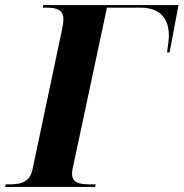

<svg xmlns="http://www.w3.org/2000/svg" viewBox="-48 -734 721 754"><path d="M-28 0H325L328 -10H306C259 -10 235 -18 235 -53C235 -59 236 -67 238 -75L372 -704H503C586 -704 617 -656 615 -588C615 -579 612 -555 608 -528H618L653 -714H122L120 -704H133C178 -704 201 -694 201 -658C201 -649 199 -634 196 -620L80 -70C69 -21 41 -10 -13 -10H-26Z"/></svg>

Font: Noto Serif Display
Style: Bold Italic
Weight: 700
Italic angle: -12°
Designer: Monotype Design Team
Foundry: Monotype Imaging Inc.
Version: Version 2.009